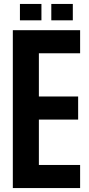

<svg xmlns="http://www.w3.org/2000/svg" viewBox="-20 -953 450 973"><path d="M45 0V-800H386V-683H177V-464H376V-347H177V-117H386V0ZM240 -850V-933H349V-850ZM81 -850V-933H190V-850Z"/></svg>

Font: Big Shoulders Text ExtraBold
Style: Regular
Weight: 800
Designer: Patric King
Foundry: XO Type Co
Version: Version 1.000; ttfautohint (v1.8.2)